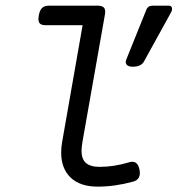

<svg xmlns="http://www.w3.org/2000/svg" viewBox="-20 -661 640 691"><path d="M156.7 -640.6Q140.1 -640.6 131.6 -632.6Q123 -624.5 119.6 -605.5Q116.2 -586.4 121.8 -578.4Q127.4 -570.3 144 -570.3H277.3L203.6 -149.9Q200.2 -131.3 200.2 -111.8Q200.2 -54.2 234.4 -21.7Q268.6 10.7 331.5 10.7Q393.1 10.7 459 -7.3Q489.3 -15.6 481.9 -51.3Q474.6 -85.9 445.3 -77.1Q390.6 -60.5 338.9 -60.5Q305.2 -60.5 289.3 -74.5Q273.4 -88.4 273.4 -118.7Q273.4 -129.9 276.9 -151.4L357.4 -607.4Q360.8 -625.5 354.5 -633.1Q348.1 -640.6 331.5 -640.6ZM529.3 -640.6Q512.2 -640.6 506.3 -625L435.1 -448.2Q429.7 -435.5 435.8 -428.2Q441.9 -420.9 457.5 -420.9Q487.8 -420.9 498 -439.5L595.2 -615.7Q601.1 -626.5 598.6 -633.5Q596.2 -640.6 586.9 -640.6Z"/></svg>

Font: Courier Prime Sans
Style: Regular
Weight: 300
Italic angle: -10°
Designer: Alan Dague-Greene
Foundry: Quote-Unquote Apps
Version: Version 3.23